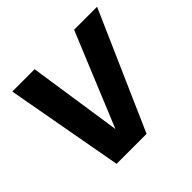

<svg xmlns="http://www.w3.org/2000/svg" viewBox="-136 -673 815 815"><g transform="rotate(-45 271.5 -265.0)"><path d="M310 0H130L34 -530H168L231 -108L405 -530H543Z"/></g></svg>

Font: Tanohe Sans SemiBold
Style: Italic
Weight: 600
Designer: Village Type and Design LLC & Cristiano Sobral
Foundry: Cooper Hewitt Smithsonian Design Museum
Version: Version 1.00;September 29, 2021;FontCreator 13.0.0.2655 64-b